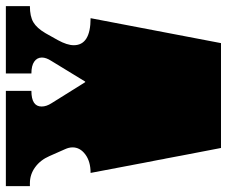

<svg xmlns="http://www.w3.org/2000/svg" viewBox="-78 -678 756 639"><g transform="rotate(-90 299.5 -358.0)"><path d="M127 0 101 -135Q100 -141 99 -146Q98 -151 97 -156.5Q96 -162 95 -167L92 -183Q91 -188 90 -192Q89 -196 88.5 -200.5Q88 -205 87 -209L77 -260Q76 -266 75 -271Q74 -276 73 -281.5Q72 -287 71 -292L69 -302Q68 -308 67 -313Q66 -318 65 -323.5Q64 -329 63 -334L44 -434Q82 -434 105.5 -451.5Q129 -469 129 -494Q129 -506 123 -519L100 -571Q87 -601 63 -618.5Q39 -636 10 -636H0V-716H317V-631Q265 -631 265 -597Q265 -581 276 -564L346 -452H348L417 -565Q428 -582 428 -596Q428 -612 414.5 -621.5Q401 -631 375 -631V-716H599V-636Q565 -636 545.5 -624.5Q526 -613 509 -584L486 -543Q469 -512 469 -490Q469 -434 559 -434L476 0Z"/></g></svg>

Font: Danfo
Style: Regular
Weight: 400
Designer: Seyi Olusanya, David Udoh, Eyiyemi Adegbite, Mirko Velimirović
Version: Version 1.000